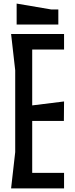

<svg xmlns="http://www.w3.org/2000/svg" viewBox="-20 -1053 420 1073"><path d="M306 -1000H267L73 -1033V-916H306ZM42 -863 65 -660V-203L42 0H338V-87H160V-377H337L338 -486L160 -464V-776H338V-863Z"/></svg>

Font: BackOut Medium
Style: Regular
Weight: 500
Designer: Frank Adebiaye
Foundry: Velvetyne Type Foundry
Version: Version 2.000;hotconv 1.0.109;makeotfexe 2.5.65596